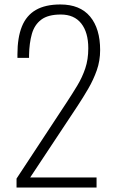

<svg xmlns="http://www.w3.org/2000/svg" viewBox="-20 -839 529 859"><path d="M54 0V-40L279 -382Q304 -420 326 -456.5Q348 -493 361.5 -533Q375 -573 375 -623Q375 -694 343.5 -734Q312 -774 252 -774Q195 -774 164.5 -751Q134 -728 122.5 -687Q111 -646 110 -593V-580H58V-596Q58 -671 78 -720.5Q98 -770 140.5 -794.5Q183 -819 250 -819Q338 -819 383 -765Q428 -711 428 -615Q428 -567 413 -524.5Q398 -482 375 -442.5Q352 -403 327 -365L115 -45H412V0Z"/></svg>

Font: Oswald ExtraLight
Style: Regular
Weight: 250
Designer: Vernon Adams
Foundry: Vernon Adams
Version: Version 4.103;gftools[0.9.33.dev8+g029e19f]